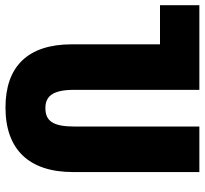

<svg xmlns="http://www.w3.org/2000/svg" viewBox="-54 -710 764 717"><g transform="rotate(90 328.5 -352.0)"><path d="M372 10C528 10 613 -77 613 -242V-714H443V-247C443 -167 422 -139 374 -139C329 -139 306 -168 306 -246V-714H-10V-567H136V-238C136 -72 220 10 372 10Z"/></g></svg>

Font: Noto Sans Georgian ExtraCondensed Black
Style: Regular
Weight: 900
Width: 2
Designer: Monotype Design Team, Akaki Razmadze
Foundry: Google LLC
Version: Version 2.005